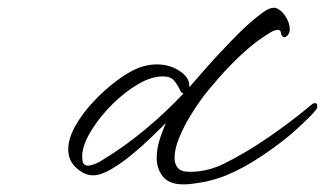

<svg xmlns="http://www.w3.org/2000/svg" viewBox="-20 -460 838 495"><path d="M464 15Q420 18 402 -2.5Q384 -23 384 -53Q384 -75 391 -98Q398 -121 408 -143Q392 -127 368 -104Q344 -81 317 -59Q290 -37 264.5 -22.5Q239 -8 220 -8Q206 -8 193.5 -15Q181 -22 172 -32Q156 -49 156 -75Q156 -103 174 -135Q192 -167 220 -197Q248 -227 279 -250.5Q310 -274 337 -285Q361 -294 384 -294Q418 -294 443 -277Q454 -270 461 -260.5Q468 -251 468 -238V-235Q489 -259 509.5 -282.5Q530 -306 551 -328Q575 -354 601.5 -380Q628 -406 659 -429Q675 -440 686 -440Q693 -440 698 -436Q709 -430 718 -414.5Q727 -399 727 -385Q727 -376 723 -371Q718 -364 713 -364Q708 -364 705 -372Q704 -374 704 -377Q703 -383 696 -383Q688 -383 676.5 -376Q665 -369 661 -366Q632 -347 602 -319Q572 -291 544 -259Q531 -244 518 -228.5Q505 -213 494 -197Q485 -185 469.5 -159.5Q454 -134 442 -105Q430 -76 430 -53Q430 -37 438.5 -27Q447 -17 469 -17Q516 -17 559.5 -39Q603 -61 642 -86Q715 -133 783 -190Q787 -194 791 -194H792Q798 -194 798 -188V-186Q798 -180 793 -175Q783 -162 746 -128Q709 -94 655 -58Q609 -27 564.5 -8.5Q520 10 464 15ZM206 -33Q222 -33 245 -48Q301 -82 354 -126Q407 -170 453 -219Q447 -220 443 -230Q438 -241 429 -252Q420 -263 400 -263Q370 -263 336 -243Q302 -223 271 -192.5Q240 -162 218.5 -128.5Q197 -95 193 -69Q192 -65 192 -61.5Q192 -58 192 -55Q192 -41 196.5 -37Q201 -33 206 -33Z"/></svg>

Font: WindSong Medium
Style: Regular
Weight: 500
Designer: Robert E. Leuschke
Foundry: Robert E. Leuschke
Version: Version 1.010; ttfautohint (v1.8.3)